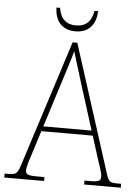

<svg xmlns="http://www.w3.org/2000/svg" viewBox="-62 -929 712 975"><g transform="rotate(5 294.0 -441.5)"><path d="M292 -771C360 -771 396 -815 398 -883H380C370 -824 338 -801 292 -801C245 -801 214 -824 204 -883H186C187 -814 224 -771 292 -771ZM-3 0H200V-20H158C111 -20 104 -29 104 -47C104 -67 122 -119 129 -140L164 -251H426L463 -134C470 -113 487 -66 487 -48C487 -28 481 -20 433 -20H404V0H591V-20H575C533 -20 528 -24 515 -63L307 -714H283L80 -81C63 -27 58 -20 16 -20H-3ZM172 -276 247 -513C262 -563 288 -638 295 -670C307 -631 328 -563 347 -501L418 -276Z"/></g></svg>

Font: Noto Serif Tamil SemiCondensed Thin
Style: Regular
Weight: 100
Width: 4
Designer: Indian Type Foundry, Tom Grace, and the Monotype Design Team
Foundry: Monotype Imaging Inc.
Version: Version 2.004